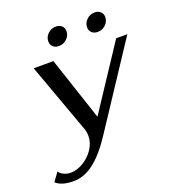

<svg xmlns="http://www.w3.org/2000/svg" viewBox="-215 -787 988 1098"><g transform="rotate(-20 279.0 -238.0)"><path d="M-62 163 -24 111Q-16 125 4 134.5Q24 144 44 144Q83 144 122 121Q161 98 186.5 60Q212 22 212 -21Q212 -41 206 -60L50 -490H170L298 -105L552 -490H620L287 15Q228 104 168.5 149.5Q109 195 45 195Q-28 195 -62 163ZM181 -605Q181 -632 201.5 -651.5Q222 -671 250 -671Q272 -671 285.5 -658.5Q299 -646 299 -626Q299 -599 278.5 -579.5Q258 -560 230 -560Q208 -560 194.5 -572.5Q181 -585 181 -605ZM417 -605Q417 -632 437.5 -651.5Q458 -671 486 -671Q508 -671 521.5 -658.5Q535 -646 535 -626Q535 -599 514.5 -579.5Q494 -560 466 -560Q444 -560 430.5 -572.5Q417 -585 417 -605Z"/></g></svg>

Font: Fahkwang Medium
Style: Italic
Weight: 500
Italic angle: -10°
Version: Version 1.000; ttfautohint (v1.6)